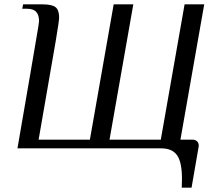

<svg xmlns="http://www.w3.org/2000/svg" viewBox="-20 -680 998 880"><path d="M814 140Q814 63 791.5 31.5Q769 0 720 0H60L120 -348Q130 -409 144.5 -492Q159 -575 159 -583Q159 -611 146 -625.5Q133 -640 102 -640H82L86 -660H176Q217 -660 234 -647.5Q251 -635 251 -599Q251 -585 235.5 -492.5Q220 -400 157 -40H392L501 -660H591L482 -40H717L826 -660H916L807 -40H862Q875 -40 883 -32.5Q891 -25 891 -12L890 -5L858 180H813Q814 165 814 140Z"/></svg>

Font: Philosopher
Style: Italic
Weight: 400
Italic angle: -10°
Designer: Jovanny Lemonad
Foundry: Jovanny Lemonad
Version: Version 2.000